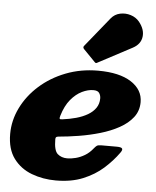

<svg xmlns="http://www.w3.org/2000/svg" viewBox="-58 -882 775 951"><g transform="rotate(5 330.0 -406.5)"><path d="M596.5 -800Q580 -820 553.8 -828.2Q527.5 -836.5 500.5 -830.8Q473.5 -825 455.5 -803L338.5 -658.5Q329.5 -649.5 338 -640.5L394.5 -582.5Q398.5 -578 401.5 -577Q404.5 -576 410 -579.5L578 -668.5Q616.5 -689 621.5 -726Q626.5 -763 596.5 -800ZM10 -190Q10 -114.5 44.5 -68.2Q79 -22 134.8 -1Q190.5 20 255 20Q332 20 389.8 -3.8Q447.5 -27.5 489.8 -65.2Q532 -103 562 -145Q573 -160 568.2 -166.5Q563.5 -173 541.5 -173H464.5Q448 -173 442 -168.2Q436 -163.5 429.5 -155.5Q411 -132 388.8 -118.8Q366.5 -105.5 343.8 -99.8Q321 -94 302 -94Q273 -94 254 -110.5Q235 -127 235 -182.5Q235 -190 237.5 -193.2Q240 -196.5 249 -197.5Q296.5 -201.5 350.2 -210.2Q404 -219 455.2 -234Q506.5 -249 548.2 -272Q590 -295 615 -327.2Q640 -359.5 640 -403Q640 -464.5 581.8 -502.2Q523.5 -540 417 -540Q330.5 -540 256.2 -511Q182 -482 126.8 -432.5Q71.5 -383 40.8 -320.2Q10 -257.5 10 -190ZM260.5 -284.5Q250 -283 248 -286.2Q246 -289.5 249.5 -301Q264.5 -351.5 290.2 -382.5Q316 -413.5 345.8 -427.8Q375.5 -442 402 -442Q424 -442 431.5 -430.2Q439 -418.5 439 -404Q439 -377 425 -356.5Q411 -336 386.2 -321.5Q361.5 -307 329.2 -298Q297 -289 260.5 -284.5Z"/></g></svg>

Font: Besley Black
Style: Italic
Weight: 900
Italic angle: -13°
Designer: Owen Earl
Foundry: indestructible type*
Version: Version 2.001